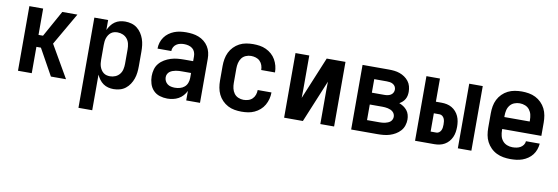

<svg xmlns="http://www.w3.org/2000/svg" viewBox="-55 -941 4510 1551"><g transform="rotate(10 2200.0 -166.0)"><path d="M481 0H357L237 -216H200V0H87V-530H200V-314H237L357 -530H481L328 -265Z M620 210V-530H733V-448Q742 -468 755.5 -486.5Q769 -505 787.5 -518Q806 -531 828 -536.5Q850 -542 872 -542Q898 -542 923.5 -535Q949 -528 969.5 -512Q990 -496 1004.5 -474Q1019 -452 1027.5 -427.5Q1036 -403 1039 -377Q1042 -351 1042 -325V-205Q1042 -179 1039 -153Q1036 -127 1027.5 -102.5Q1019 -78 1004.5 -56Q990 -34 969.5 -18Q949 -2 923.5 5Q898 12 872 12Q850 12 828 6.5Q806 1 787.5 -12Q769 -25 755.5 -43.5Q742 -62 733 -82V210ZM826 -85Q849 -85 870 -94Q891 -103 905 -120.5Q919 -138 924 -160.5Q929 -183 929 -205V-325Q929 -347 924 -369.5Q919 -392 905 -409.5Q891 -427 870 -436Q849 -445 826 -445Q812 -445 798 -441.5Q784 -438 772.5 -429Q761 -420 753 -407.5Q745 -395 740.5 -381.5Q736 -368 734.5 -353.5Q733 -339 733 -325V-205Q733 -191 734.5 -176.5Q736 -162 740.5 -148.5Q745 -135 753 -122.5Q761 -110 772.5 -101Q784 -92 798 -88.5Q812 -85 826 -85Z M1313 12Q1281 12 1250.5 2.5Q1220 -7 1198.5 -29.5Q1177 -52 1167.5 -83Q1158 -114 1158 -145Q1158 -173 1165.5 -200.5Q1173 -228 1191 -249.5Q1209 -271 1233.5 -285.5Q1258 -300 1285 -308.5Q1312 -317 1339.5 -319.5Q1367 -322 1395 -322H1467V-362Q1467 -380 1460.5 -397Q1454 -414 1440 -425Q1426 -436 1408 -440.5Q1390 -445 1372 -445Q1356 -445 1339.5 -441.5Q1323 -438 1309 -428.5Q1295 -419 1287 -404Q1279 -389 1279 -372H1166Q1166 -398 1173.5 -422Q1181 -446 1195.5 -466.5Q1210 -487 1230.5 -502Q1251 -517 1274 -526Q1297 -535 1322 -538.5Q1347 -542 1372 -542Q1399 -542 1424.5 -538.5Q1450 -535 1474.5 -525.5Q1499 -516 1519.5 -499.5Q1540 -483 1554 -461Q1568 -439 1574 -413.5Q1580 -388 1580 -362V0H1467V-78Q1457 -57 1441 -39Q1425 -21 1404 -9.5Q1383 2 1359.5 7Q1336 12 1313 12ZM1358 -85Q1379 -85 1399.5 -90.5Q1420 -96 1436 -109.5Q1452 -123 1459.5 -143.5Q1467 -164 1467 -184V-225H1395Q1382 -225 1369 -224.5Q1356 -224 1343 -221.5Q1330 -219 1317 -214.5Q1304 -210 1293.5 -202Q1283 -194 1277 -182Q1271 -170 1271 -156Q1271 -140 1278 -125.5Q1285 -111 1297.5 -101.5Q1310 -92 1326 -88.5Q1342 -85 1358 -85Z M1921 12Q1893 12 1864 7Q1835 2 1809.5 -11.5Q1784 -25 1763.5 -46Q1743 -67 1730.5 -93Q1718 -119 1713 -147.5Q1708 -176 1708 -205V-325Q1708 -354 1713 -382.5Q1718 -411 1730.5 -437Q1743 -463 1763.5 -484Q1784 -505 1809.5 -518.5Q1835 -532 1864 -537Q1893 -542 1921 -542Q1949 -542 1975.5 -538Q2002 -534 2027 -522.5Q2052 -511 2072.5 -493Q2093 -475 2106.5 -451.5Q2120 -428 2127 -401.5Q2134 -375 2134 -348V-347H2021Q2021 -367 2014.5 -386Q2008 -405 1994 -419Q1980 -433 1960.5 -439Q1941 -445 1921 -445Q1899 -445 1878 -436Q1857 -427 1844 -409Q1831 -391 1826 -369Q1821 -347 1821 -325V-205Q1821 -183 1826 -161Q1831 -139 1844 -121Q1857 -103 1878 -94Q1899 -85 1921 -85Q1941 -85 1960.5 -91Q1980 -97 1994 -111Q2008 -125 2014.5 -144Q2021 -163 2021 -183H2134V-182Q2134 -155 2127 -128.5Q2120 -102 2106.5 -78.5Q2093 -55 2072.5 -37Q2052 -19 2027 -7.5Q2002 4 1975.5 8Q1949 12 1921 12Z M2270 0V-530H2383V-318Q2383 -284 2383 -250Q2383 -216 2382 -182L2526 -530H2680V0H2567V-212Q2567 -246 2567 -280Q2567 -314 2568 -348L2424 0Z M2820 0V-530H3036Q3059 -530 3081.5 -527.5Q3104 -525 3125.5 -517.5Q3147 -510 3166 -497Q3185 -484 3199 -466Q3213 -448 3219 -425.5Q3225 -403 3225 -380Q3225 -365 3222 -349.5Q3219 -334 3211 -320Q3203 -306 3191.5 -295.5Q3180 -285 3166 -277Q3185 -270 3201.5 -259Q3218 -248 3230.5 -232.5Q3243 -217 3248.5 -197.5Q3254 -178 3254 -158Q3254 -133 3246 -108.5Q3238 -84 3221 -65Q3204 -46 3182 -33Q3160 -20 3136 -12.5Q3112 -5 3086.5 -2.5Q3061 0 3036 0ZM2933 -322H3036Q3049 -322 3062.5 -324.5Q3076 -327 3087.5 -334Q3099 -341 3105.5 -353Q3112 -365 3112 -378Q3112 -392 3105.5 -403.5Q3099 -415 3087 -422Q3075 -429 3062 -431Q3049 -433 3036 -433H2933ZM2933 -97H3036Q3047 -97 3058.5 -98Q3070 -99 3081 -101.5Q3092 -104 3103 -108.5Q3114 -113 3122.5 -120Q3131 -127 3136 -138Q3141 -149 3141 -160Q3141 -172 3136.5 -182.5Q3132 -193 3123 -201Q3114 -209 3103.5 -213.5Q3093 -218 3081.5 -220.5Q3070 -223 3058.5 -224Q3047 -225 3036 -225H2933Z M3695 0V-530H3806V0ZM3344 0V-530H3455V-340H3502Q3524 -340 3545.5 -335.5Q3567 -331 3586 -320Q3605 -309 3619.5 -292.5Q3634 -276 3643 -256Q3652 -236 3655.5 -214Q3659 -192 3659 -170Q3659 -148 3655.5 -126Q3652 -104 3643 -84Q3634 -64 3619.5 -47.5Q3605 -31 3586 -20Q3567 -9 3545.5 -4.5Q3524 0 3502 0ZM3455 -95H3502Q3515 -95 3525 -103Q3535 -111 3540 -122Q3545 -133 3546.5 -145.5Q3548 -158 3548 -170Q3548 -182 3546.5 -194.5Q3545 -207 3540 -218Q3535 -229 3525 -237Q3515 -245 3502 -245H3455Z M4127 12Q4098 12 4069 7Q4040 2 4013.5 -11Q3987 -24 3966 -45Q3945 -66 3931.5 -92Q3918 -118 3913 -147Q3908 -176 3908 -205V-325Q3908 -354 3913 -383Q3918 -412 3931 -438Q3944 -464 3965 -485Q3986 -506 4012 -519Q4038 -532 4067 -537Q4096 -542 4125 -542Q4154 -542 4183 -537Q4212 -532 4238 -519Q4264 -506 4285 -485Q4306 -464 4319 -438Q4332 -412 4337 -383Q4342 -354 4342 -325V-216H4021V-205Q4021 -182 4026.5 -159.5Q4032 -137 4046.5 -119.5Q4061 -102 4082.5 -93.5Q4104 -85 4127 -85Q4144 -85 4160.5 -88Q4177 -91 4191.5 -99Q4206 -107 4216 -121Q4226 -135 4227 -152H4340Q4338 -127 4329.5 -103Q4321 -79 4306 -59.5Q4291 -40 4270 -25.5Q4249 -11 4225.5 -2.5Q4202 6 4177 9Q4152 12 4127 12ZM4021 -314H4229V-325Q4229 -348 4224 -370Q4219 -392 4205 -410Q4191 -428 4169.5 -436.5Q4148 -445 4125 -445Q4102 -445 4080.5 -436.5Q4059 -428 4045 -410Q4031 -392 4026 -370Q4021 -348 4021 -325Z"/></g></svg>

Font: Lode Term
Style: Bold
Weight: 700
Monospace: yes
Designer: Belleve Invis
Foundry: Belleve Invis
Version: Version 29.2.0